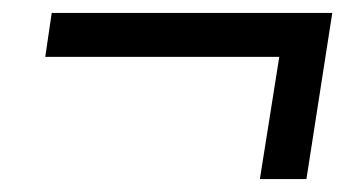

<svg xmlns="http://www.w3.org/2000/svg" viewBox="-20 -443 538 297"><path d="M382 -166 412 -355H50L60 -423H494L454 -166Z"/></svg>

Font: Nunito Sans 10pt Condensed SemiBold
Style: Italic
Weight: 600
Width: 3
Italic angle: -9°
Designer: Vernon Adams
Foundry: Vernon Adams
Version: Version 3.101;gftools[0.9.27]